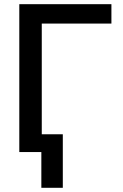

<svg xmlns="http://www.w3.org/2000/svg" viewBox="-20 -727 590 918"><path d="M512.7 -614.3H179.7V-85H280.3V170.9H177.7V0H72.3V-707H512.7Z"/></svg>

Font: Pretendard GOV Medium
Style: Regular
Weight: 500
Designer: Base glyphs from Inter by Rasmus Andersson; Hangeul glyphs from Noto Sans CJK(Source Han Sans) by Jang Soo-young and Kan
Foundry: Kil Hyung-jin
Version: Version 1.309